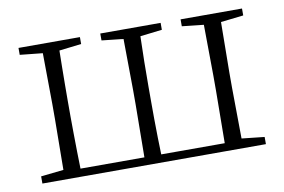

<svg xmlns="http://www.w3.org/2000/svg" viewBox="-60 -608 1049 708"><g transform="rotate(-10 464.5 -254.0)"><path d="M163.1 0H45.9V-26.9L130.9 -36.1L132.8 -226.1V-283.2L130.9 -473.1L45.9 -481.9V-507.8H275.9V-481.9L192.9 -472.2Q192.4 -444.3 191.9 -410.4Q191.4 -376.5 191.2 -343Q190.9 -309.6 190.9 -283.2V-226.1Q190.9 -198.2 191.4 -162.8Q191.9 -127.4 192.4 -92.5Q192.9 -57.6 193.8 -29.8H433.1L435.1 -226.1V-283.2L433.1 -473.1L352.1 -481.9V-507.8H578.1V-481.9L496.1 -472.2Q494.6 -430.7 493.9 -376.7Q493.2 -322.8 493.2 -283.2V-226.1Q493.2 -198.2 493.4 -162.8Q493.7 -127.4 494.4 -92.5Q495.1 -57.6 496.1 -29.8H733.9L735.8 -226.1V-283.2L733.9 -473.1L652.8 -481.9V-507.8H882.8V-481.9L797.9 -472.2L795.9 -283.2V-226.1L797.9 -36.1L882.8 -26.9V0Z"/></g></svg>

Font: Source Han Serif TW ExtraLight
Style: Regular
Weight: 250
Designer: Ryoko NISHIZUKA Ë•øÂ°öÊ∂ºÂ≠ê (kana & ideographs); Frank Grie√ühammer (Latin, Greek & Cyrillic); Wenlong ZHANG Âº†ÊñáÈæô 
Foundry: Adobe
Version: Version 2.003;hotconv 1.1.1;makeotfexe 2.6.0